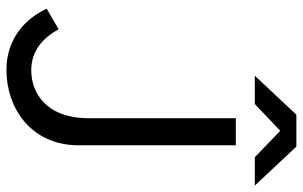

<svg xmlns="http://www.w3.org/2000/svg" viewBox="-192 -736 940 596"><g transform="rotate(90 278.0 -438.0)"><path d="M197 12C315 12 431 -64 431 -212V-700H347V-244C347 -112 269 -65 198 -65C139 -65 98 -100 71 -150L7 -113C37 -48 99 12 197 12ZM468 -759H556L435 -888H336L215 -759H303L386 -838Z"/></g></svg>

Font: HB Figtree Prototype
Style: Regular
Weight: 400
Designer: Alfredo Marco Pradil
Foundry: Hanken Design Co.®
Version: Version 1.002;Glyphs 3.2 (3228)